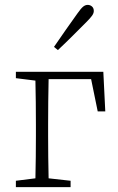

<svg xmlns="http://www.w3.org/2000/svg" viewBox="-20 -766 482 786"><path d="M45 -446V-472H403L411 -310H380L353 -442H179Q178 -403 177.5 -350.5Q177 -298 177 -256V-210Q177 -173 177.5 -123.5Q178 -74 179 -36L269 -26V0H45V-26L125 -36Q126 -74 126.5 -123.5Q127 -173 127 -210V-256Q127 -297 126.5 -347.5Q126 -398 125 -436ZM201 -574Q226 -610 250.5 -645.5Q275 -681 297 -711Q311 -731 320 -738.5Q329 -746 339 -746Q349 -746 356.5 -739.5Q364 -733 364 -721Q364 -712 357 -702Q350 -692 333 -675Q308 -650 278.5 -620.5Q249 -591 217 -561Z"/></svg>

Font: Source Serif Pro Light
Style: Regular
Weight: 300
Designer: Frank Grießhammer
Foundry: Adobe Systems Incorporated
Version: Version 3.001;hotconv 1.0.111;makeotfexe 2.5.65597